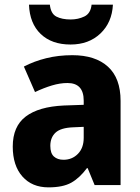

<svg xmlns="http://www.w3.org/2000/svg" viewBox="-20 -798 604 828"><path d="M292 -560Q391 -560 445.5 -510.5Q500 -461 500 -363V0H388L358 -73H355Q323 -30 287 -10Q251 10 189 10Q118 10 76.5 -37Q35 -84 35 -166Q35 -253 91 -295.5Q147 -338 255 -343L341 -346V-364Q341 -440 271 -440Q239 -440 204 -429.5Q169 -419 131 -401L83 -511Q127 -534 179.5 -547Q232 -560 292 -560ZM296 -249Q242 -247 219.5 -226Q197 -205 197 -169Q197 -137 212.5 -123Q228 -109 254 -109Q291 -109 316 -134.5Q341 -160 341 -204V-251ZM467 -778Q463 -701 413 -653.5Q363 -606 284 -606Q203 -606 155.5 -651.5Q108 -697 105 -778H195Q199 -739 223 -726.5Q247 -714 285 -714Q317 -714 344 -727Q371 -740 375 -778Z"/></svg>

Font: Noto Sans Malayalam SemiCondensed ExtraBold
Style: Regular
Weight: 800
Width: 4
Designer: Jelle Bosma - Monotype Design Team
Foundry: Monotype Imaging Inc.
Version: Version 2.104; ttfautohint (v1.8.4.7-5d5b)